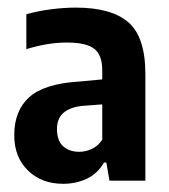

<svg xmlns="http://www.w3.org/2000/svg" viewBox="-20 -768 432 492"><path d="M141.5 -297Q86.5 -297 51.5 -331.2Q16.5 -365.5 16.5 -421.5Q16.5 -484.5 55 -519Q93.5 -553.5 182 -559L242 -564.5V-588Q242 -627 221.5 -643Q201 -659 151.5 -659Q102 -659 47.5 -642V-731.5Q75.5 -739.5 109.2 -744Q143 -748.5 174.5 -748.5Q265.5 -748.5 309 -710.8Q352.5 -673 352.5 -578.5V-305H260.5L252.5 -351.5H246.5Q229.5 -322.5 202 -309.8Q174.5 -297 141.5 -297ZM126 -437.5Q126 -407.5 141.8 -393.2Q157.5 -379 183.5 -379Q198 -379 214 -385.8Q230 -392.5 242 -410V-500.5L195 -497Q126 -491.5 126 -437.5Z"/></svg>

Font: Encode Sans Condensed Condensed SemiBold
Style: Regular
Weight: 600
Width: 3
Designer: Multiple Designers
Foundry: Impallari Type
Version: Version 3.000; ttfautohint (v1.8.3) -l 8 -r 50 -G 200 -x 14 